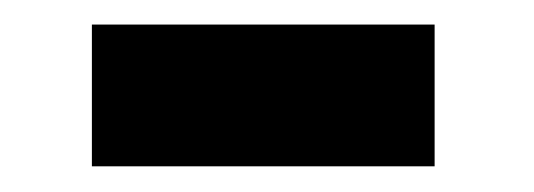

<svg xmlns="http://www.w3.org/2000/svg" viewBox="-20 -381 428 154"><path d="M328.6 -247.6H53.7V-361.3H328.6Z"/></svg>

Font: Roboto-o
Style: o-Bold
Weight: 700
Designer: Google
Version: Version 2.134; 2016; ttfautohint (v1.6)